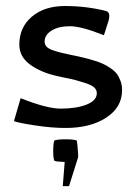

<svg xmlns="http://www.w3.org/2000/svg" viewBox="-20 -425 460 645"><path d="M197.3 119.1Q169.9 118.2 162.6 115.2Q158.7 105.5 158.7 84.5Q158.7 56.6 162.6 46.9Q172.4 43 200.2 43Q228 43 237.8 46.9Q238.8 48.8 240.7 70.1Q242.7 91.3 242.7 102.5L211.9 200.2H190.9ZM44.9 -274.9Q44.9 -333.5 87.2 -369.1Q129.4 -404.8 198.2 -404.8Q269.5 -404.8 335.9 -388.2Q347.2 -385.3 347.2 -371.6Q347.2 -364.3 344.7 -355.5L329.1 -306.6Q253.4 -336.9 214.8 -336.9Q176.8 -336.9 153.3 -322.3Q129.9 -307.6 129.9 -285.2Q129.9 -275.9 136 -268.8Q142.1 -261.7 156.5 -256.6Q170.9 -251.5 183.1 -248.5Q195.3 -245.6 217.8 -240.7Q229 -238.3 234.4 -237.3Q253.9 -232.9 266.1 -230Q278.3 -227.1 296.6 -221.4Q314.9 -215.8 326.4 -210.4Q337.9 -205.1 351.3 -196Q364.7 -187 372.3 -177Q379.9 -167 385 -152.8Q390.1 -138.7 390.1 -122.1Q390.1 -64.5 336.9 -29.8Q283.7 4.9 200.2 4.9Q153.8 4.9 97.7 -3.7Q41.5 -12.2 26.9 -18.1L49.3 -95.2Q137.2 -60.1 183.6 -60.1Q236.8 -60.1 271 -73.7Q305.2 -87.4 305.2 -111.8Q305.2 -122.6 297.1 -130.6Q289.1 -138.7 267.3 -145.8Q245.6 -152.8 233.6 -156Q221.7 -159.2 188 -166Q177.7 -168.5 172.4 -169.4Q118.2 -181.2 81.5 -207.8Q44.9 -234.4 44.9 -274.9ZM26.9 -18.1Z"/></svg>

Font: Nikodecs
Style: Medium
Weight: 500
Version: Version 0.29